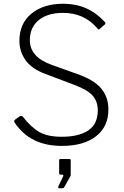

<svg xmlns="http://www.w3.org/2000/svg" viewBox="-20 -772 663 1029"><path d="M318 -703C392.7 -703 453.3 -676 500 -622C504 -616.7 507 -614 509 -614C510.3 -614 512 -615 514 -617L541 -640C543.7 -642.7 545 -645 545 -647C545 -649.7 543.7 -652.3 541 -655C481.7 -719.7 408 -752 320 -752C248.7 -752 191.5 -734.3 148.5 -699C105.5 -663.7 84 -615 84 -553C84 -515.7 94.8 -481.3 116.5 -450C138.2 -418.7 174.3 -393.7 225 -375L376 -318C426 -299.3 459.8 -279.5 477.5 -258.5C495.2 -237.5 504 -211.7 504 -181C504 -131.7 487 -95.7 453 -73C419 -50.3 371.7 -39 311 -39C261 -39 221.2 -47.3 191.5 -64C161.8 -80.7 132.3 -108 103 -146C99.7 -149.3 96.7 -151 94 -151C90 -151 86 -149.3 82 -146L65 -134C59 -130 56 -126 56 -122C56 -120 57 -117.3 59 -114C87.7 -72 122.8 -40.8 164.5 -20.5C206.2 -0.2 255.3 10 312 10C389.3 10 450.2 -7.2 494.5 -41.5C538.8 -75.8 561 -123.7 561 -185C561 -229 548.3 -266.3 523 -297C497.7 -327.7 456 -353.3 398 -374L258 -424C179.3 -452 140 -496 140 -556C140 -602.7 156 -638.8 188 -664.5C220 -690.2 263.3 -703 318 -703ZM292.5 234C293.5 236 295 237 297 237H310C314.7 237 318 236.5 320 235.5C322 234.5 323.7 232.7 325 230L358 171L359 164V88C359 82.7 356.7 80 352 80H304C299.3 80 297 83 297 89V154C297 158 297.7 160.7 299 162C300.3 163.3 302.7 164 306 164H314C316.7 164 318.3 165 319 167C319.7 169 319.3 171.3 318 174L292 228C291.3 230 291.5 232 292.5 234Z"/></svg>

Font: Libre Franklin ExtraLight
Style: Regular
Weight: 275
Designer: Pablo Impallari, Rodrigo Fuenzalida
Foundry: Impallari Type
Version: Version 1.002; ttfautohint (v1.5)